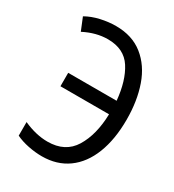

<svg xmlns="http://www.w3.org/2000/svg" viewBox="-178 -828 855 941"><g transform="rotate(30 250.0 -357.5)"><path d="M56 -21V-98Q127 -66 192 -66Q292 -66 338 -141Q384 -216 387 -333H112V-409H386Q376 -517 333.5 -583Q291 -649 199 -649Q133 -649 65 -614L36 -685Q71 -705 115 -715Q159 -725 201 -725Q293 -725 354.5 -676Q416 -627 445.5 -543Q475 -459 475 -353Q475 -242 443 -160Q411 -78 350 -34Q289 10 204 10Q167 10 127 2Q87 -6 56 -21Z"/></g></svg>

Font: Noto Sans Mono UI Cond
Style: Regular
Weight: 400
Width: 3
Monospace: yes
Designer: Monotype Design team
Foundry: Monotype Imaging Inc.
Version: Version 1.000